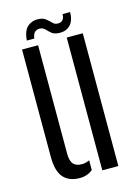

<svg xmlns="http://www.w3.org/2000/svg" viewBox="-111 -771 595 838"><g transform="rotate(-15 186.5 -351.5)"><path d="M44.7 -115.7V-600H117.2V-110.2Q117.2 -77.9 129.3 -63.4Q141.5 -48.9 168 -48.9Q185.4 -48.9 202.5 -57.3V-13.3Q178.2 7.2 144 7.2Q95.9 7.2 70.3 -21.4Q44.7 -50.1 44.7 -115.7ZM246.6 0V-600H319.1V0ZM255.5 -703.7H289.7Q289.4 -664.9 270.5 -645.6Q251.5 -626.2 219.3 -627.8Q198.4 -629 187 -638.2Q175.7 -647.5 167.2 -656.9Q158.7 -666.3 146.1 -667.9Q132.7 -669.9 121.9 -661.9Q111.2 -653.9 108.9 -632.4H75.1Q78.3 -677.9 100.5 -695.3Q122.6 -712.7 152.1 -709.5Q167.2 -707.9 176.6 -701.7Q186.1 -695.5 193 -688.2Q200 -680.9 206.5 -675.5Q212.9 -670.1 222.1 -669.3Q239.9 -668.1 247.9 -678Q255.8 -687.9 255.5 -703.7Z"/></g></svg>

Font: Big Shoulders Stencil Display SC Thin
Style: Regular
Weight: 100
Designer: Patric King
Foundry: XO Type Co
Version: Version 2.001